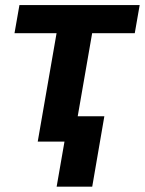

<svg xmlns="http://www.w3.org/2000/svg" viewBox="-20 -548 561 743"><path d="M355.5 -528.3 263.7 0H126L217.8 -528.3ZM520.5 -528.3 501.5 -419.4H36.1L55.2 -528.3ZM383.8 -98.1 336.9 174.3H199.2L246.6 -98.1Z"/></svg>

Font: Roboto
Style: Bold Italic
Weight: 700
Italic angle: -12°
Designer: Christian Robertson
Foundry: Google
Version: Version 3.0